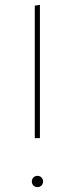

<svg xmlns="http://www.w3.org/2000/svg" viewBox="-20 -756 306 784"><path d="M143 -736V-192H122V-733ZM156 -15Q156 -5 149.5 1.5Q143 8 133 8Q123 8 116.5 1.5Q110 -5 110 -15Q110 -24 116.5 -31Q123 -38 133 -38Q143 -38 149.5 -31Q156 -24 156 -15Z"/></svg>

Font: Fira Sans Condensed Thin
Style: Regular
Weight: 250
Width: 3
Designer: Carrois Corporate & Edenspiekermann AG
Foundry: Carrois Corporate GbR & Edenspiekermann AG
Version: Version 4.203